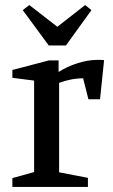

<svg xmlns="http://www.w3.org/2000/svg" viewBox="-20 -740 449 760"><path d="M29 0V-35L115 -59V-421L29 -432V-463L174 -501H212V-455Q246 -477 287.5 -490Q329 -503 365 -503Q372 -503 379 -503Q386 -503 392 -502L376 -347H330L309 -430Q284 -430 259.5 -425Q235 -420 214 -412V-58L328 -36V0ZM173 -560 70 -700 96 -720 207 -634 317 -720 342 -700 241 -560Z"/></svg>

Font: Manuale Medium
Style: Regular
Weight: 500
Designer: Eduardo Tunni / Pablo Cosgaya
Foundry: Eduardo Tunni / Pablo Cosgaya
Version: Version 1.002